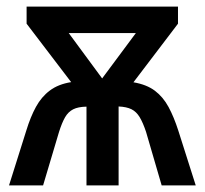

<svg xmlns="http://www.w3.org/2000/svg" viewBox="-20 -561 620 581"><path d="M518.6 -541V-489.3L383.8 -312Q423.8 -305.2 448.7 -286.4Q473.6 -267.6 490 -237.3Q506.3 -207 519.5 -166L572.3 0H469.2L421.9 -162.1Q412.6 -189.9 402.6 -206.5Q392.6 -223.1 377.7 -230.5Q362.8 -237.8 338.9 -238.8V0H241.7V-238.3Q216.3 -237.8 201.4 -230.2Q186.5 -222.7 177 -206.3Q167.5 -189.9 158.7 -162.1L110.4 0H7.3L59.6 -166Q72.3 -207.5 88.9 -237.8Q105.5 -268.1 130.9 -287.1Q156.2 -306.2 195.3 -312.5L60.5 -489.3V-541ZM391.1 -460.9H188L289.1 -323.7Z"/></svg>

Font: Open Sans SemiCondensed SemiBold
Style: Regular
Weight: 600
Width: 4
Designer: Monotype Design Team
Foundry: Monotype Imaging Inc.
Version: Version 3.000